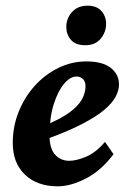

<svg xmlns="http://www.w3.org/2000/svg" viewBox="-20 -655 452 683"><path d="M185.5 7.8Q112.3 7.8 68.8 -33.7Q25.4 -75.2 25.4 -146.5Q25.4 -205.1 46.4 -257.3Q67.4 -309.6 103.5 -349.6Q139.6 -389.6 187 -413.1Q234.4 -436.5 287.1 -436.5Q344.7 -436.5 374 -413.6Q403.3 -390.6 403.3 -354.5Q403.3 -334 391.6 -311.5Q379.9 -289.1 352.1 -265.1Q324.2 -241.2 272.9 -214.4Q221.7 -187.5 142.6 -159.2V-210Q196.3 -232.4 227.1 -254.9Q257.8 -277.3 271 -300.8Q284.2 -324.2 284.2 -348.6Q284.2 -364.3 275.4 -373.5Q266.6 -382.8 252 -382.8Q229.5 -382.8 207.5 -356.4Q185.5 -330.1 170.9 -283.2Q156.2 -236.3 156.2 -172.9Q156.2 -127 175.8 -105Q195.3 -83 226.6 -83Q252 -83 286.6 -97.7Q321.3 -112.3 353.5 -150.4L383.8 -106.4Q339.8 -47.9 285.6 -20Q231.4 7.8 185.5 7.8ZM283.2 -494.1Q249 -494.1 232.4 -513.2Q215.8 -532.2 215.8 -559.6Q215.8 -588.9 235.8 -611.8Q255.9 -634.8 292 -634.8Q324.2 -634.8 340.8 -615.7Q357.4 -596.7 357.4 -570.3Q357.4 -541 338.4 -517.6Q319.3 -494.1 283.2 -494.1Z"/></svg>

Font: Crimson Pro
Style: Bold Italic
Weight: 700
Italic angle: -12°
Designer: Jacques Le Bailly
Foundry: Baron von Fonthausen
Version: Version 1.003